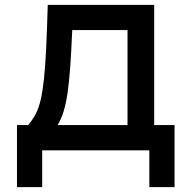

<svg xmlns="http://www.w3.org/2000/svg" viewBox="-20 -620 790 792"><path d="M50 152V-104H96Q114 -125 127 -149.5Q140 -174 148 -209Q156 -244 161.5 -296Q167 -348 170.5 -422Q174 -496 177 -600H616V-104H700V152H596V0H154V152ZM218 -104H506V-496H278Q274 -405 269.5 -342Q265 -279 258.5 -235.5Q252 -192 242.5 -161Q233 -130 218 -104Z"/></svg>

Font: Martian Mono SemiExpanded
Style: Regular
Weight: 400
Width: 6
Monospace: yes
Designer: Roman Shamin
Foundry: Evil Martians
Version: Version 1.000